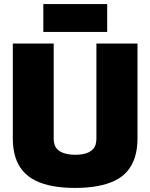

<svg xmlns="http://www.w3.org/2000/svg" viewBox="-20 -914 739 944"><path d="M43 -233V-700H244V-232Q244 -215 248.5 -202Q253 -189 262.5 -179.5Q272 -170 285 -164.5Q298 -159 314.5 -156Q331 -153 350 -153Q370 -153 386.5 -156Q403 -159 415.5 -165Q428 -171 437 -180.5Q446 -190 450 -203Q454 -216 454 -232V-700H656V-233Q656 -182 643.5 -142Q631 -102 606.5 -73Q582 -44 545 -26Q508 -8 459 1Q410 10 349 10Q289 10 240 1Q191 -8 154.5 -26Q118 -44 93 -73Q68 -102 55.5 -142Q43 -182 43 -233ZM193 -757V-894H507V-757Z"/></svg>

Font: Georama ExtraCondensed Thin ExtraBold
Style: Regular
Weight: 800
Version: Version 1.001